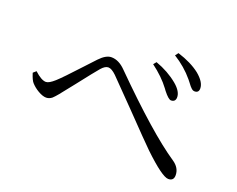

<svg xmlns="http://www.w3.org/2000/svg" viewBox="-101 -864 1202 973"><g transform="rotate(20 500.0 -377.5)"><path d="M879.9 -68.4Q846.7 -68.4 739.3 -170.9Q705.1 -204.1 578.1 -335.9Q478.5 -438.5 445.3 -471.7Q419.9 -496.1 402.3 -496.1Q384.8 -496.1 365.2 -473.6Q345.7 -451.2 272.5 -357.4Q235.4 -310.5 222.7 -294.9Q220.7 -292 216.8 -287.1Q197.3 -263.7 188.5 -255.9Q173.8 -244.1 157.2 -244.1Q138.7 -244.1 113.3 -258.8Q89.8 -272.5 73.2 -291Q62.5 -302.7 51.8 -335.9Q50.8 -338.9 50.8 -339.8L66.4 -353.5Q104.5 -318.4 128.9 -318.4Q145.5 -318.4 174.8 -344.7Q203.1 -370.1 282.2 -456.1Q323.2 -501 335.9 -513.7Q370.1 -549.8 399.4 -549.8Q439.5 -549.8 476.6 -511.7Q728.5 -259.8 870.1 -165Q909.2 -138.7 909.2 -98.6Q909.2 -68.4 879.9 -68.4ZM756.8 -447.3Q743.2 -447.3 714.8 -483.4Q710 -490.2 707 -494.1Q669.9 -543.9 609.4 -588.9L622.1 -604.5Q690.4 -580.1 741.2 -538.1Q783.2 -502.9 781.2 -469.7Q779.3 -447.3 756.8 -447.3ZM853.5 -531.2Q843.8 -531.2 835 -540Q828.1 -545.9 814.5 -564.5Q807.6 -573.2 803.7 -578.1Q759.8 -630.9 698.2 -668.9L710.9 -685.5Q785.2 -662.1 831.1 -626Q876 -588.9 876 -554.7Q876 -531.2 853.5 -531.2Z"/></g></svg>

Font: Bpmf Zihi Only R
Style: R
Weight: 400
Foundry: But Ko
Version: Version 1.320